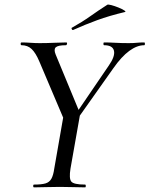

<svg xmlns="http://www.w3.org/2000/svg" viewBox="-20 -808 645 828"><path d="M295 -268 282 -280 449 -525Q477 -565 471.5 -589Q466 -613 429 -613Q426 -613 426 -619Q426 -625 429 -625Q452 -625 477.5 -623.5Q503 -622 535 -622Q556 -622 569.5 -623.5Q583 -625 602 -625Q605 -625 605 -619Q605 -613 602 -613Q571 -613 537.5 -588.5Q504 -564 469 -514ZM127 0Q123 0 123 -6Q123 -12 127 -12Q159 -12 176 -17Q193 -22 201.5 -37Q210 -52 214 -81L254 -310L326 -319L284 -81Q277 -38 287.5 -25Q298 -12 347 -12Q350 -12 350 -6Q350 0 347 0Q324 0 297 -1Q270 -2 238 -2Q205 -2 177 -1Q149 0 127 0ZM265 -271 150 -542Q134 -580 116.5 -596.5Q99 -613 73 -613Q69 -613 69 -619Q69 -625 73 -625Q91 -625 111.5 -623.5Q132 -622 151 -622Q182 -622 213.5 -623.5Q245 -625 266 -625Q270 -625 269 -619Q268 -613 264 -613Q230 -613 220.5 -604Q211 -595 220 -573L326 -317ZM296 -679Q292 -677 289.5 -682.5Q287 -688 291 -689Q334 -713 370 -738.5Q406 -764 442 -787Q445 -790 460 -786Q475 -782 491 -775.5Q507 -769 516 -763Q525 -757 518 -756Q451 -740 399 -721Q347 -702 296 -679Z"/></svg>

Font: Cormorant Infant Light Medium
Style: Italic
Weight: 500
Italic angle: -10°
Version: Version 4.001